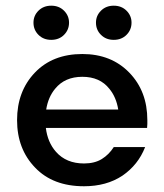

<svg xmlns="http://www.w3.org/2000/svg" viewBox="-20 -645 578 675"><path d="M160.2 -625C141.9 -625 127 -619.1 115.2 -607.4C103.5 -595.7 97.7 -581.7 97.7 -565.4C97.7 -548.5 103.5 -534.2 115.2 -522.5C127 -510.7 141.9 -504.9 160.2 -504.9C178.4 -504.9 193.4 -510.7 205.1 -522.5C216.8 -534.2 222.7 -548.5 222.7 -565.4C222.7 -581.7 216.8 -595.7 205.1 -607.4C193.4 -619.1 178.4 -625 160.2 -625ZM379.9 -625C361.7 -625 346.7 -619.1 335 -607.4C323.2 -595.7 317.4 -581.7 317.4 -565.4C317.4 -548.5 323.2 -534.2 335 -522.5C346.7 -510.7 361.7 -504.9 379.9 -504.9C398.1 -504.9 413.1 -510.7 424.8 -522.5C436.5 -534.2 442.4 -548.5 442.4 -565.4C442.4 -581.7 436.5 -595.7 424.8 -607.4C413.1 -619.1 398.1 -625 379.9 -625ZM40 -222.7C40 -154.9 61.2 -99.3 103.5 -55.7C145.2 -12 202.5 9.8 275.4 9.8C328.1 9.8 373 -2.6 410.2 -27.3C447.3 -52.7 474 -86.3 490.2 -127.9H433.6H398.4H392.6H379.9C368.8 -110.4 354.8 -96.4 337.9 -85.9C321 -75.5 300.1 -70.3 275.4 -70.3C233.7 -70.3 200.8 -84 176.8 -111.3C157.1 -133.6 145.3 -161.6 141.2 -195.3H398.4H443.4H459H497.1C497.1 -199.9 497.4 -204.4 498 -209V-222.7C498 -290.4 476.9 -346 434.6 -389.6C392.3 -433.3 337.2 -455.1 269.5 -455.1C199.9 -455.1 144.2 -433.3 102.5 -389.6C60.9 -346 40 -290.4 40 -222.7ZM142.4 -259.8C147 -289 157.5 -313.4 173.8 -333C196.6 -361 228.5 -375 269.5 -375C310.6 -375 342.1 -361 364.3 -333C380.6 -313.4 391 -289 395.7 -259.8Z"/></svg>

Font: Helmet
Style: Regular
Weight: 400
Designer: Carl Enlund
Version: 1.0